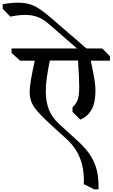

<svg xmlns="http://www.w3.org/2000/svg" viewBox="-133 -1147 839 1430"><path d="M457 -502Q457 -566 448 -696H238Q222 -616 215 -564Q208 -512 208 -468Q208 -391 231 -331Q254 -271 309 -222L458 -86Q517 -30 548 23Q579 76 590.5 132Q602 188 601 263H568L491 224L492 196Q492 11 373 -102L220 -242Q168 -292 141.5 -323Q115 -354 101.5 -387Q88 -420 88 -463Q88 -527 126 -695H17L-47 -753V-786H441L226 -972Q189 -1005 147.5 -1020.5Q106 -1036 53 -1036Q6 -1036 -56 -1023L-113 -1082V-1115Q-54 -1127 0 -1127Q69 -1127 118.5 -1104.5Q168 -1082 242 -1018L511 -786H629L686 -728V-695H543Q566 -589 572 -544.5Q578 -500 578 -472Q578 -381 548.5 -329.5Q519 -278 465 -256L407 -314V-348Q436 -374 446.5 -406Q457 -438 457 -502Z"/></svg>

Font: Inknut Antiqua Light
Style: Regular
Weight: 300
Designer: Claus Eggers Sørensen
Foundry: Claus Eggers Sørensen
Version: Version 1.003; ttfautohint (v1.8.2) -l 8 -r 50 -G 200 -x 14 